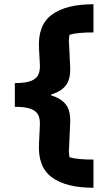

<svg xmlns="http://www.w3.org/2000/svg" viewBox="-20 -764 501 906"><path d="M164 -86 168 -169Q170 -201 161 -220.5Q152 -240 126 -250Q100 -260 50 -260V-372Q100 -372 126 -382Q152 -392 161 -411.5Q170 -431 168 -463L164 -536Q158 -646 225 -695Q292 -744 421 -744V-611Q344 -611 308 -600Q305 -582 305 -571L307 -534L311 -450Q314 -394 292.5 -363.5Q271 -333 221 -318V-314Q271 -299 292.5 -268.5Q314 -238 311 -182L307 -88L305 -51Q305 -42 308 -22Q344 -11 421 -11V122Q292 122 225 73Q158 24 164 -86Z"/></svg>

Font: Athiti
Style: Bold
Weight: 700
Designer: CadsonDemak Team
Foundry: CadsonDemak
Version: Version 1.033